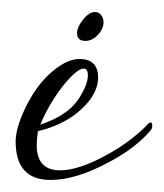

<svg xmlns="http://www.w3.org/2000/svg" viewBox="-20 -290 273 319"><path d="M64 9Q6 9 6 -55Q6 -77 22 -110.5Q38 -144 61 -166Q89 -192 112 -192Q143 -192 143 -161Q143 -141 127 -121Q97 -85 43 -72Q42 -65 41.5 -59.5Q41 -54 41 -49Q41 -7 80 -7Q111 -7 158 -33Q178 -44 194 -56Q210 -68 221 -79Q233 -93 233 -81Q233 -76 229 -72Q218 -59 200.5 -45.5Q183 -32 158 -19Q105 9 64 9ZM47 -83Q96 -99 114 -131Q126 -151 126 -165Q126 -176 119 -176Q111 -176 97 -161.5Q83 -147 69.5 -126Q56 -105 47 -83ZM122 -222Q108 -222 108 -235Q108 -245 118 -257.5Q128 -270 138 -270Q144 -270 148 -265Q152 -260 152 -253Q152 -242 142.5 -232Q133 -222 122 -222Z"/></svg>

Font: Passions Conflict
Style: Regular
Weight: 400
Designer: Robert E. Leuschke
Foundry: Robert E. Leuschke
Version: Version 1.010; ttfautohint (v1.8.3)